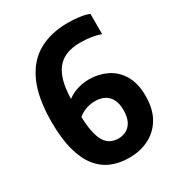

<svg xmlns="http://www.w3.org/2000/svg" viewBox="-180 -864 910 987"><g transform="rotate(-30 275.0 -370.5)"><path d="M298.8 9.7Q242.8 9.7 196.1 -9.2Q149.4 -28.2 115.4 -70.2Q81.4 -112.2 62.6 -181Q43.7 -249.9 43.7 -349.2Q43.7 -490.5 83.3 -578.9Q122.8 -667.3 195.8 -708.5Q268.9 -749.7 369.4 -749.7Q403.4 -749.7 436.5 -745.5Q469.6 -741.3 494.7 -731.1V-611.5Q465.7 -620.9 436.9 -625.3Q408.1 -629.7 373 -629.7Q312.2 -629.7 271.3 -605.4Q230.3 -581.2 209.7 -527Q189 -472.9 189 -383.6V-323.5Q189 -257 197.1 -214.1Q205.3 -171.2 220.1 -147.3Q234.9 -123.4 255.4 -113.7Q275.9 -104 300.5 -104Q326.1 -104 347.6 -115.6Q369 -127.2 382 -152.5Q394.9 -177.7 394.9 -218.1Q394.9 -258.1 381.3 -283Q367.6 -307.9 344.1 -319.5Q320.6 -331.2 290.8 -331.2Q266.9 -331.2 242.9 -324.2Q218.9 -317.2 197.9 -301.7Q176.8 -286.1 161.6 -260.7V-372.7Q185.6 -407 228.3 -425.2Q271 -443.5 319.5 -443.5Q375.4 -443.5 423.3 -420.4Q471.2 -397.3 500.4 -348.7Q529.6 -300.1 529.6 -223.7Q529.6 -148.2 499.9 -96.2Q470.1 -44.2 418 -17.3Q365.8 9.7 298.8 9.7Z"/></g></svg>

Font: Encode Sans SC Condensed Thin
Style: Regular
Weight: 100
Width: 3
Designer: Multiple Designers
Foundry: Impallari Type
Version: Version 3.002